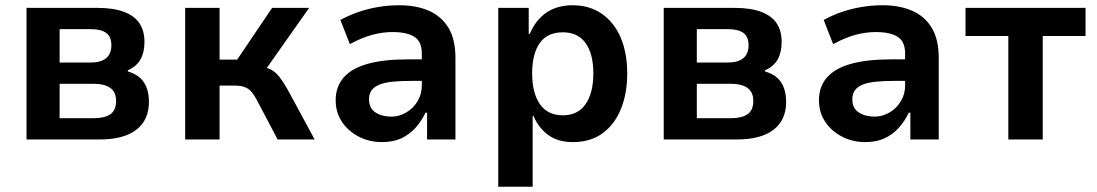

<svg xmlns="http://www.w3.org/2000/svg" viewBox="-20 -531 4175 731"><path d="M81 0V-501H350Q413 -501 453 -485.5Q493 -470 511.5 -441.5Q530 -413 530 -371Q530 -332 515 -305Q500 -278 466 -263L467 -259Q497 -250 514 -234Q531 -218 539 -195Q547 -172 547 -143Q547 -74 499 -37Q451 0 359 0ZM207 -81H337Q378 -81 400 -96Q422 -111 422 -146Q422 -181 399.5 -196.5Q377 -212 338 -212H207ZM207 -293H326Q364 -293 384 -309.5Q404 -326 404 -359Q404 -391 384.5 -405.5Q365 -420 326 -420H207Z M685 0V-501H816V-304H883L1016 -501H1157L980 -250L966 -279Q995 -275 1012.5 -265.5Q1030 -256 1044 -238Q1058 -220 1074 -192L1178 0H1037L960 -146Q950 -166 939.5 -179Q929 -192 914 -198.5Q899 -205 877 -205H816V0Z M1434 10Q1385 10 1344.5 -11.5Q1304 -33 1281 -68.5Q1258 -104 1258 -149Q1258 -201 1288.5 -236Q1319 -271 1380 -288Q1441 -305 1533 -305H1604V-223H1547Q1505 -223 1475 -220Q1445 -217 1425 -209Q1405 -201 1395 -187.5Q1385 -174 1385 -153Q1385 -119 1409.5 -103Q1434 -87 1470 -87Q1500 -87 1527 -103Q1554 -119 1570 -146Q1586 -173 1586 -205V-327Q1586 -373 1557.5 -391Q1529 -409 1474 -409Q1437 -409 1397.5 -398.5Q1358 -388 1312 -363L1276 -455Q1311 -474 1346.5 -486Q1382 -498 1421 -504.5Q1460 -511 1501 -511Q1565 -511 1613 -490Q1661 -469 1687.5 -425Q1714 -381 1714 -311V0H1606V-102H1600Q1585 -70 1562 -44.5Q1539 -19 1508 -4.5Q1477 10 1434 10Z M1877 180V-501H1993V-402H1997Q2020 -456 2061 -483.5Q2102 -511 2160 -511Q2225 -511 2272 -478Q2319 -445 2343.5 -387Q2368 -329 2368 -251Q2368 -175 2344 -116Q2320 -57 2274 -23.5Q2228 10 2161 10Q2105 10 2068 -16.5Q2031 -43 2011 -90H2008V180ZM2123 -92Q2180 -92 2209.5 -134.5Q2239 -177 2239 -252Q2239 -326 2209.5 -367Q2180 -408 2123 -408Q2064 -408 2035 -367Q2006 -326 2006 -252Q2006 -177 2035.5 -134.5Q2065 -92 2123 -92Z M2507 0V-501H2776Q2839 -501 2879 -485.5Q2919 -470 2937.5 -441.5Q2956 -413 2956 -371Q2956 -332 2941 -305Q2926 -278 2892 -263L2893 -259Q2923 -250 2940 -234Q2957 -218 2965 -195Q2973 -172 2973 -143Q2973 -74 2925 -37Q2877 0 2785 0ZM2633 -81H2763Q2804 -81 2826 -96Q2848 -111 2848 -146Q2848 -181 2825.5 -196.5Q2803 -212 2764 -212H2633ZM2633 -293H2752Q2790 -293 2810 -309.5Q2830 -326 2830 -359Q2830 -391 2810.5 -405.5Q2791 -420 2752 -420H2633Z M3274 10Q3225 10 3184.5 -11.5Q3144 -33 3121 -68.5Q3098 -104 3098 -149Q3098 -201 3128.5 -236Q3159 -271 3220 -288Q3281 -305 3373 -305H3444V-223H3387Q3345 -223 3315 -220Q3285 -217 3265 -209Q3245 -201 3235 -187.5Q3225 -174 3225 -153Q3225 -119 3249.5 -103Q3274 -87 3310 -87Q3340 -87 3367 -103Q3394 -119 3410 -146Q3426 -173 3426 -205V-327Q3426 -373 3397.5 -391Q3369 -409 3314 -409Q3277 -409 3237.5 -398.5Q3198 -388 3152 -363L3116 -455Q3151 -474 3186.5 -486Q3222 -498 3261 -504.5Q3300 -511 3341 -511Q3405 -511 3453 -490Q3501 -469 3527.5 -425Q3554 -381 3554 -311V0H3446V-102H3440Q3425 -70 3402 -44.5Q3379 -19 3348 -4.5Q3317 10 3274 10Z M3819 0V-394H3656V-501H4113V-394H3950V0Z"/></svg>

Font: Nunito Sans 7pt SemiCondensed
Style: Bold
Weight: 700
Width: 4
Designer: Vernon Adams
Foundry: Vernon Adams
Version: Version 3.101;gftools[0.9.27]